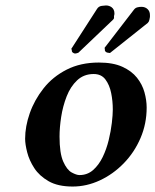

<svg xmlns="http://www.w3.org/2000/svg" viewBox="-20 -673 569 703"><path d="M72 -165Q72 -210 89 -258.5Q106 -307 139.5 -349.5Q173 -392 224 -418Q275 -444 342 -444Q394 -444 428 -428.5Q462 -413 481.5 -388.5Q501 -364 509 -335Q517 -306 517 -279Q517 -220 494.5 -167.5Q472 -115 433 -75Q394 -35 345.5 -12.5Q297 10 246 10Q192 10 158 -9.5Q124 -29 105.5 -57.5Q87 -86 79.5 -115.5Q72 -145 72 -165ZM198 -173Q198 -112 211.5 -81.5Q225 -51 242.5 -41.5Q260 -32 271 -32Q300 -32 321 -50.5Q342 -69 356 -98Q370 -127 378 -160Q386 -193 389.5 -223Q393 -253 393 -272Q393 -303 387 -332.5Q381 -362 366 -382Q351 -402 323 -402Q287 -402 262.5 -379Q238 -356 224 -320Q210 -284 204 -245Q198 -206 198 -173ZM388 -647Q399 -639 399 -624Q399 -619 398 -617Q397 -613 397.5 -609Q398 -605 394 -601L267 -480Q265 -479 261 -478Q257 -477 255 -477Q251 -477 246.5 -480.5Q242 -484 243 -490Q244 -491 242 -492Q240 -493 241 -494L335 -640Q341 -650 352.5 -651.5Q364 -653 368 -653Q379 -653 388 -647ZM521 -639Q529 -631 529 -618V-611Q528 -607 527 -600.5Q526 -594 521 -589L384 -480Q384 -479 381 -479Q380 -479 378.5 -479.5Q377 -480 375 -480Q371 -480 367 -483.5Q363 -487 364 -493Q364 -494 363.5 -495Q363 -496 363 -497V-498L470 -637Q475 -644 482.5 -646Q490 -648 498 -648Q512 -648 521 -639Z"/></svg>

Font: Libertinus Serif Semibold Italic
Style: Regular
Weight: 600
Italic angle: -11.5°
Designer: Philipp H. Poll, Khaled Hosny
Foundry: Caleb Maclennan
Version: Version 7.051;RELEASE